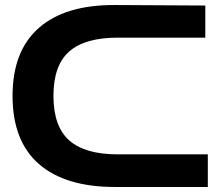

<svg xmlns="http://www.w3.org/2000/svg" viewBox="-20 -740 878 765"><path d="M438 5Q240 5 135 -86.5Q30 -178 30 -358Q30 -537 135 -629Q240 -721 438 -720L798 -718V-590H449Q319 -590 256 -535Q193 -480 193 -358Q193 -236 256 -180.5Q319 -125 449 -125H808V5Z"/></svg>

Font: Zen Dots
Style: Regular
Weight: 400
Designer: Yoshimichi Ohira
Foundry: A-1 Corp ZenFonts
Version: Version 1.000; ttfautohint (v1.8.3)